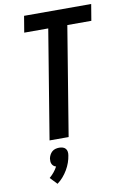

<svg xmlns="http://www.w3.org/2000/svg" viewBox="-105 -795 722 1110"><g transform="rotate(-10 256.0 -240.0)"><path d="M138 0 243 -639H102L118 -735H512L496 -639H355L250 0ZM140 255 101 214Q116 201 128 186.5Q140 172 149 155Q141 153 135 148Q129 143 125.5 136Q122 129 121.5 120.5Q121 112 122 104Q124 93 129.5 82.5Q135 72 143.5 64.5Q152 57 163 54Q174 51 185 51Q196 51 206 54Q216 57 222.5 64.5Q229 72 230.5 82.5Q232 93 230 104Q227 125 219.5 146Q212 167 200.5 186.5Q189 206 174 223.5Q159 241 140 255Z"/></g></svg>

Font: Iosevka SS18
Style: Bold Italic
Weight: 700
Italic angle: -9°
Monospace: yes
Designer: Belleve Invis
Foundry: Belleve Invis
Version: Version 25.1.1; ttfautohint (v1.8.4)